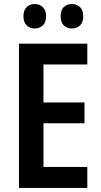

<svg xmlns="http://www.w3.org/2000/svg" viewBox="-20 -930 498 950"><path d="M412 0H74V-714H412V-611H195V-423H398V-320H195V-104H412ZM96 -850Q96 -880 112 -895Q128 -910 152 -910Q176 -910 192 -894.5Q208 -879 208 -850Q208 -820 192 -804.5Q176 -789 152 -789Q128 -789 112 -804.5Q96 -820 96 -850ZM280 -850Q280 -880 295.5 -895Q311 -910 335 -910Q360 -910 376 -894.5Q392 -879 392 -850Q392 -820 376 -804.5Q360 -789 335 -789Q311 -789 295.5 -804.5Q280 -820 280 -850Z"/></svg>

Font: Noto Sans Khmer UI Condensed SemiBold
Style: Regular
Weight: 600
Width: 3
Designer: Danh Hong and the Monotype Design Team
Foundry: Monotype Imaging Inc.
Version: Version 2.002; ttfautohint (v1.8.4.7-5d5b)